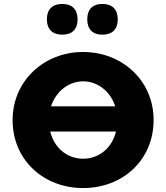

<svg xmlns="http://www.w3.org/2000/svg" viewBox="-20 -944 845 975"><path d="M402 11C602 11 760 -130 760 -335C760 -533 602 -680 402 -680C202 -680 44 -532 44 -334C44 -131 202 11 402 11ZM402 -138C324 -138 256 -190 235 -276H569C548 -190 481 -138 402 -138ZM500 -768C551 -768 578 -796 578 -846C578 -896 550 -924 500 -924C450 -924 423 -896 423 -846C423 -796 450 -768 500 -768ZM296 -768C347 -768 374 -796 374 -846C374 -896 346 -924 296 -924C246 -924 218 -896 218 -846C218 -796 246 -768 296 -768ZM239 -404C264 -480 329 -531 402 -531C476 -531 541 -480 565 -404Z"/></svg>

Font: SN Pro Heavy
Style: Regular
Weight: 800
Designer: Tobias Whetton
Foundry: Supernotes
Version: Version 1.001;Glyphs 3.2 (3249)